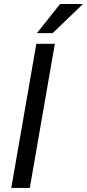

<svg xmlns="http://www.w3.org/2000/svg" viewBox="-20 -927 429 947"><path d="M162.1 -763.7H239.7L389.2 -907.2H276.4ZM250.5 -710.9H159.2L35.6 0H127Z"/></svg>

Font: Roboto
Style: Italic
Weight: 400
Italic angle: -12°
Designer: Google
Version: Version 2.137; 2017